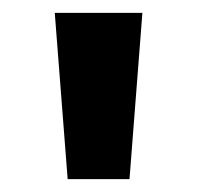

<svg xmlns="http://www.w3.org/2000/svg" viewBox="-20 -734 306 298"><path d="M201 -714 181 -456H85L65 -714Z"/></svg>

Font: Noto IKEA Arabic
Style: Bold
Weight: 700
Designer: Monotype Design Team
Foundry: Monotype Imaging Inc.
Version: Version 1.200